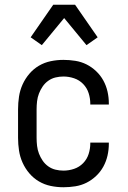

<svg xmlns="http://www.w3.org/2000/svg" viewBox="-20 -780 540 808"><path d="M247 8Q220 8 193.5 2.5Q167 -3 144 -16.5Q121 -30 103.5 -50.5Q86 -71 75 -95.5Q64 -120 60 -146.5Q56 -173 56 -200V-320Q56 -347 60 -373.5Q64 -400 75 -424.5Q86 -449 103.5 -469.5Q121 -490 144 -503.5Q167 -517 193.5 -522.5Q220 -528 247 -528Q272 -528 297 -524Q322 -520 344 -509Q366 -498 384.5 -480.5Q403 -463 415 -441Q427 -419 432.5 -394.5Q438 -370 438 -345V-340H360V-343Q360 -366 353 -388Q346 -410 330 -426.5Q314 -443 292 -450.5Q270 -458 247 -458Q230 -458 213.5 -454Q197 -450 183 -440Q169 -430 159.5 -416Q150 -402 144 -386.5Q138 -371 136 -354Q134 -337 134 -320V-200Q134 -183 136 -166Q138 -149 144 -133.5Q150 -118 159.5 -104Q169 -90 183 -80Q197 -70 213.5 -66Q230 -62 247 -62Q270 -62 292 -69.5Q314 -77 330 -93.5Q346 -110 353 -132Q360 -154 360 -177V-180H438V-175Q438 -150 432.5 -125.5Q427 -101 415 -79Q403 -57 384.5 -39.5Q366 -22 344 -11Q322 0 297 4Q272 8 247 8ZM156 -590 109 -623 204 -760H296L391 -623L344 -590L250 -704Z"/></svg>

Font: Iosevka Term Curly
Style: Regular
Weight: 400
Designer: Belleve Invis
Foundry: Belleve Invis
Version: Version 32.3.0